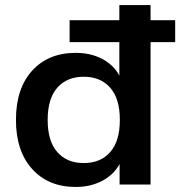

<svg xmlns="http://www.w3.org/2000/svg" viewBox="-20 -739 722 769"><path d="M283.2 9.8Q173.8 9.8 108.9 -62Q43.9 -133.8 43.9 -258.8Q43.9 -384.8 108.9 -456.1Q173.8 -527.3 283.2 -527.3Q342.8 -527.3 388.7 -503.4Q434.6 -479.5 458 -436.5V-570.3H258.8V-658.2H458V-718.8H583V-658.2H681.6V-570.3H583V0H459V-82Q435.5 -39.1 389.2 -14.6Q342.8 9.8 283.2 9.8ZM209.5 -387.7Q170.9 -343.8 170.9 -258.8Q170.9 -173.8 209.5 -129.9Q248 -85.9 315.4 -85.9Q382.8 -85.9 421.4 -129.9Q460 -173.8 460 -258.8Q460 -343.8 421.4 -387.7Q382.8 -431.6 315.4 -431.6Q248 -431.6 209.5 -387.7Z"/></svg>

Font: Min Sans SemiBold
Style: Regular
Weight: 600
Designer: Jinseong-Kim, NotoSansCJK, Nunito
Foundry: Jinseong-Kim
Version: Version 1.400;Glyphs 3.1.2 (3151)